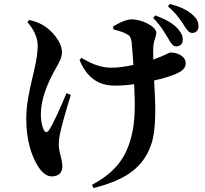

<svg xmlns="http://www.w3.org/2000/svg" viewBox="-20 -865 1040 973"><path d="M833 -669C847 -646 856 -630 873 -630C893 -630 906 -643 906 -662C907 -681 902 -694 884 -716C857 -748 817 -768 767 -787L756 -774C797 -733 817 -695 833 -669ZM911 -739C926 -715 937 -698 954 -698C975 -698 986 -714 986 -731C986 -753 979 -769 957 -789C931 -814 895 -830 841 -845L831 -833C877 -793 896 -761 911 -739ZM119 -753C145 -723 171 -681 171 -634C171 -528 113 -402 113 -263C113 -151 141 -76 168 -30C189 7 215 29 242 29C277 29 296 10 296 -22C296 -59 278 -93 278 -129C278 -157 281 -174 286 -196C296 -241 319 -321 339 -384L317 -393C292 -332 253 -243 228 -205C219 -192 209 -193 202 -206C193 -224 187 -254 187 -285C187 -364 221 -443 259 -512C280 -548 294 -572 294 -600C294 -656 238 -712 207 -732C184 -747 162 -756 128 -764ZM555 -716C583 -708 606 -703 626 -690C638 -684 644 -674 647 -652C650 -624 653 -580 656 -536C616 -527 577 -522 545 -522C494 -522 449 -538 393 -572L383 -561C430 -448 504 -431 566 -431C596 -431 628 -434 660 -438C664 -348 667 -250 646 -175C616 -51 549 16 446 72L454 88C591 53 697 1 743 -124C776 -208 767 -349 761 -457C811 -468 854 -482 879 -494C911 -509 921 -525 921 -546C921 -578 882 -599 844 -599C838 -599 829 -592 795 -578L757 -563C756 -588 756 -612 757 -630C760 -664 772 -680 772 -698C772 -733 696 -767 648 -767C621 -767 584 -750 553 -731Z"/></svg>

Font: Noto Serif JP
Style: Bold
Weight: 700
Designer: Ryoko NISHIZUKA 西塚涼子 (kana & ideographs); Frank Grießhammer (Latin, Greek & Cyrillic); Wenlong ZHANG 张文龙 (bopomofo); San
Foundry: Adobe
Version: Version 2.001;hotconv 1.1.0;makeotfexe 2.6.0